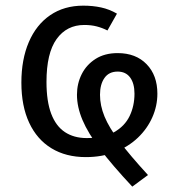

<svg xmlns="http://www.w3.org/2000/svg" viewBox="-20 -558 640 696"><path d="M459.5 118.5Q387 41 343 -17.2Q299 -75.5 279 -123Q259 -170.5 259 -214.5Q259 -255 276.2 -289.2Q293.5 -323.5 326.5 -344.5Q359.5 -365.5 406.5 -365.5Q472.5 -365.5 511.5 -325.2Q550.5 -285 550.5 -218.5Q550.5 -174 532.2 -132.8Q514 -91.5 480 -59Q446 -26.5 398.2 -7.5Q350.5 11.5 291 11.5L294.5 -57.5Q355.5 -57.5 393.8 -79Q432 -100.5 449.8 -137.2Q467.5 -174 467.5 -218.5Q467.5 -255.5 451.8 -277Q436 -298.5 406.5 -298.5Q375 -298.5 358.8 -275.5Q342.5 -252.5 342.5 -214.5Q342.5 -175.5 358.8 -135.8Q375 -96 413 -45.5Q451 5 516.5 76.5ZM369.5 -447.5Q351 -457 330.8 -462.2Q310.5 -467.5 285.5 -467.5Q222 -467.5 185.2 -416.5Q148.5 -365.5 148.5 -261Q148.5 -191 165.5 -146Q182.5 -101 215.2 -79.2Q248 -57.5 294.5 -57.5L291 11.5Q219 11.5 166.5 -20.5Q114 -52.5 85.8 -113Q57.5 -173.5 57.5 -258.5Q57.5 -342.5 84.5 -405.5Q111.5 -468.5 162 -503Q212.5 -537.5 282 -537.5Q316.5 -537.5 346.5 -531Q376.5 -524.5 404 -508.5Z"/></svg>

Font: Fast_Mono
Style: Regular
Weight: 400
Monospace: yes
Designer: Carrois Corporate, Edenspiekermann AG, Nikita Prokopov
Foundry: Carrois Corporate, Edenspiekermann AG, Nikita Prokopov
Version: Version 5.002